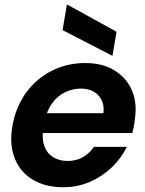

<svg xmlns="http://www.w3.org/2000/svg" viewBox="-20 -772 608 804"><path d="M245 12Q171 12 119 -18.5Q67 -49 43.5 -104.5Q20 -160 30 -232Q38 -291 63.5 -341.5Q89 -392 130 -429.5Q171 -467 223.5 -487.5Q276 -508 337 -508Q409 -508 459 -477.5Q509 -447 532 -394.5Q555 -342 545 -275Q544 -261 541 -245.5Q538 -230 534 -215H122L137 -298H413Q417 -330 405.5 -353Q394 -376 372 -388.5Q350 -401 318 -401Q284 -401 252 -385.5Q220 -370 197.5 -338.5Q175 -307 166 -259L161 -230Q155 -190 165.5 -160.5Q176 -131 201.5 -114.5Q227 -98 263 -98Q300 -98 328 -114.5Q356 -131 373 -157H511Q488 -109 448 -71Q408 -33 356.5 -10.5Q305 12 245 12ZM451 -538 242 -646 260 -752H263L468 -639Z"/></svg>

Font: DM Sans 36pt
Style: Bold Italic
Weight: 700
Italic angle: -10°
Designer: Colophon Foundry, Jonny Pinhorn
Foundry: Colophon Foundry
Version: Version 4.004;gftools[0.9.30]